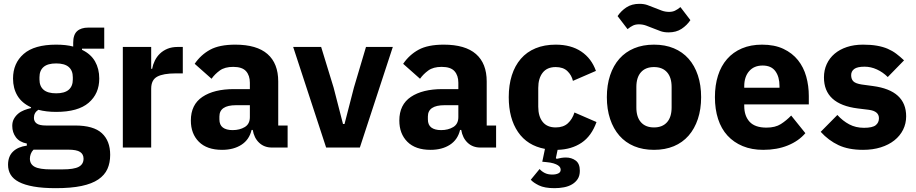

<svg xmlns="http://www.w3.org/2000/svg" viewBox="-20 -770 4781 1002"><path d="M555 38Q555 80 540.5 112Q526 144 493 166.5Q460 189 405.5 200.5Q351 212 271 212Q203 212 155.5 203.5Q108 195 78.5 179.5Q49 164 35.5 141.5Q22 119 22 90Q22 46 48 21Q74 -4 120 -10V-21Q82 -28 63 -53.5Q44 -79 44 -113Q44 -134 52.5 -149.5Q61 -165 74.5 -176.5Q88 -188 106 -195Q124 -202 142 -206V-210Q94 -232 71 -270.5Q48 -309 48 -360Q48 -440 103.5 -488.5Q159 -537 273 -537Q325 -537 362 -527V-547Q362 -589 382.5 -607.5Q403 -626 441 -626H524V-516H408V-510Q454 -488 476 -449.5Q498 -411 498 -360Q498 -281 442.5 -233.5Q387 -186 273 -186Q222 -186 180 -197Q157 -182 157 -155Q157 -136 171.5 -125.5Q186 -115 220 -115H372Q468 -115 511.5 -75Q555 -35 555 38ZM416 58Q416 35 398 23Q380 11 335 11H155Q145 21 140.5 33.5Q136 46 136 58Q136 87 161 100.5Q186 114 246 114H306Q366 114 391 100.5Q416 87 416 58ZM273 -283Q317 -283 338.5 -301.5Q360 -320 360 -355V-367Q360 -402 338.5 -420.5Q317 -439 273 -439Q229 -439 207.5 -420.5Q186 -402 186 -367V-355Q186 -320 207.5 -301.5Q229 -283 273 -283Z M621 0V-525H769V-411H774Q778 -433 788 -453.5Q798 -474 814.5 -490Q831 -506 854 -515.5Q877 -525 908 -525H934V-387H897Q832 -387 800.5 -370Q769 -353 769 -307V0Z M1399 0Q1359 0 1332.5 -25Q1306 -50 1299 -92H1293Q1281 -41 1240 -14.5Q1199 12 1139 12Q1060 12 1018 -30Q976 -72 976 -141Q976 -224 1036.5 -264.5Q1097 -305 1201 -305H1284V-338Q1284 -376 1264 -398.5Q1244 -421 1197 -421Q1153 -421 1127 -402Q1101 -383 1084 -359L996 -437Q1028 -484 1076.5 -510.5Q1125 -537 1208 -537Q1320 -537 1376 -488Q1432 -439 1432 -345V-115H1481V0ZM1194 -91Q1231 -91 1257.5 -107Q1284 -123 1284 -159V-221H1212Q1125 -221 1125 -162V-147Q1125 -118 1143 -104.5Q1161 -91 1194 -91Z M1682 0 1510 -525H1656L1721 -313L1770 -123H1778L1827 -313L1890 -525H2030L1858 0Z M2487 0Q2447 0 2420.5 -25Q2394 -50 2387 -92H2381Q2369 -41 2328 -14.5Q2287 12 2227 12Q2148 12 2106 -30Q2064 -72 2064 -141Q2064 -224 2124.5 -264.5Q2185 -305 2289 -305H2372V-338Q2372 -376 2352 -398.5Q2332 -421 2285 -421Q2241 -421 2215 -402Q2189 -383 2172 -359L2084 -437Q2116 -484 2164.5 -510.5Q2213 -537 2296 -537Q2408 -537 2464 -488Q2520 -439 2520 -345V-115H2569V0ZM2282 -91Q2319 -91 2345.5 -107Q2372 -123 2372 -159V-221H2300Q2213 -221 2213 -162V-147Q2213 -118 2231 -104.5Q2249 -91 2282 -91Z M2880 -537Q2960 -537 3013.5 -501Q3067 -465 3090 -400L2970 -348Q2963 -378 2941 -399Q2919 -420 2880 -420Q2835 -420 2812 -390.5Q2789 -361 2789 -311V-213Q2789 -163 2812 -134Q2835 -105 2880 -105Q2920 -105 2943.5 -126.5Q2967 -148 2978 -183L3093 -133Q3067 -60 3015 -25Q2963 10 2890 12L2881 55L2885 59Q2897 56 2909 54Q2921 52 2933 52Q2963 52 2984.5 68Q3006 84 3006 121Q3006 147 2995 164Q2984 181 2965.5 192Q2947 203 2923 207.5Q2899 212 2874 212Q2822 212 2792.5 197.5Q2763 183 2750 168L2796 112Q2806 124 2822.5 132.5Q2839 141 2862 141Q2881 141 2893.5 135Q2906 129 2906 116Q2906 110 2903 104Q2900 98 2891.5 92.5Q2883 87 2868.5 82.5Q2854 78 2831 76L2810 74L2824 7Q2732 -10 2683.5 -81Q2635 -152 2635 -263Q2635 -326 2651 -376.5Q2667 -427 2698 -463Q2729 -499 2775 -518Q2821 -537 2880 -537Z M3393 12Q3335 12 3289.5 -7Q3244 -26 3212.5 -62Q3181 -98 3164 -149Q3147 -200 3147 -263Q3147 -326 3164 -377Q3181 -428 3212.5 -463.5Q3244 -499 3289.5 -518Q3335 -537 3393 -537Q3451 -537 3496.5 -518Q3542 -499 3573.5 -463.5Q3605 -428 3622 -377Q3639 -326 3639 -263Q3639 -200 3622 -149Q3605 -98 3573.5 -62Q3542 -26 3496.5 -7Q3451 12 3393 12ZM3393 -105Q3437 -105 3461 -132Q3485 -159 3485 -209V-316Q3485 -366 3461 -393Q3437 -420 3393 -420Q3349 -420 3325 -393Q3301 -366 3301 -316V-209Q3301 -159 3325 -132Q3349 -105 3393 -105ZM3469 -601Q3446 -601 3428.5 -607Q3411 -613 3392 -621Q3370 -630 3352 -636.5Q3334 -643 3314 -643Q3297 -643 3284 -637Q3271 -631 3255 -618L3203 -686Q3221 -713 3249 -731.5Q3277 -750 3317 -750Q3340 -750 3357.5 -744Q3375 -738 3394 -730Q3416 -721 3434 -714.5Q3452 -708 3472 -708Q3489 -708 3502 -714Q3515 -720 3531 -733L3583 -665Q3565 -638 3537 -619.5Q3509 -601 3469 -601Z M3963 12Q3903 12 3856 -7.5Q3809 -27 3776.5 -62.5Q3744 -98 3727.5 -149Q3711 -200 3711 -263Q3711 -325 3727 -375.5Q3743 -426 3774.5 -462Q3806 -498 3852 -517.5Q3898 -537 3957 -537Q4022 -537 4068.5 -515Q4115 -493 4144.5 -456Q4174 -419 4187.5 -370.5Q4201 -322 4201 -269V-225H3864V-217Q3864 -165 3892 -134.5Q3920 -104 3980 -104Q4026 -104 4055 -122.5Q4084 -141 4109 -167L4183 -75Q4148 -34 4091.5 -11Q4035 12 3963 12ZM3960 -428Q3915 -428 3889.5 -398.5Q3864 -369 3864 -320V-312H4048V-321Q4048 -369 4026.5 -398.5Q4005 -428 3960 -428Z M4484 12Q4408 12 4356 -12.5Q4304 -37 4263 -82L4350 -170Q4378 -139 4412 -121Q4446 -103 4489 -103Q4533 -103 4550 -116.5Q4567 -130 4567 -153Q4567 -190 4514 -197L4457 -204Q4280 -226 4280 -366Q4280 -404 4294.5 -435.5Q4309 -467 4335.5 -489.5Q4362 -512 4399.5 -524.5Q4437 -537 4484 -537Q4525 -537 4556.5 -531.5Q4588 -526 4612.5 -515.5Q4637 -505 4657.5 -489.5Q4678 -474 4698 -455L4613 -368Q4588 -393 4556.5 -407.5Q4525 -422 4492 -422Q4454 -422 4438 -410Q4422 -398 4422 -378Q4422 -357 4433.5 -345.5Q4445 -334 4477 -329L4536 -321Q4709 -298 4709 -163Q4709 -125 4693 -93Q4677 -61 4647.5 -37.5Q4618 -14 4576.5 -1Q4535 12 4484 12Z"/></svg>

Font: IBM Plex Sans Hebrew
Style: Bold
Weight: 700
Designer: Mike Abbink, Paul van der Laan, Pieter van Rosmalen, Yanek Iontef
Foundry: Bold Monday
Version: Version 1.2